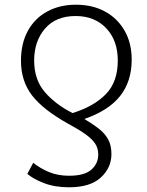

<svg xmlns="http://www.w3.org/2000/svg" viewBox="-20 -562 626 815"><path d="M302 -542Q373 -542 426 -513Q479 -484 509 -431.5Q539 -379 539 -309Q539 -216 489.5 -154Q440 -92 338 -57Q372 -37 398 -17Q424 3 438.5 28.5Q453 54 453 92Q453 150 408 191.5Q363 233 273 233Q212 233 166 215Q120 197 96 176L121 129Q151 153 188.5 168.5Q226 184 273 184Q339 184 368 158Q397 132 397 94Q397 68 384.5 48.5Q372 29 344.5 9Q317 -11 269 -37Q163 -96 116 -157Q69 -218 69 -304Q69 -378 98.5 -431.5Q128 -485 181 -513.5Q234 -542 302 -542ZM301 -494Q217 -494 171 -440.5Q125 -387 125 -305Q125 -224 170 -171.5Q215 -119 288 -82Q378 -110 429 -162Q480 -214 480 -305Q480 -390 431 -442Q382 -494 301 -494Z"/></svg>

Font: Noto Sans Light
Style: Regular
Weight: 300
Designer: Monotype Design Team
Foundry: Monotype Imaging Inc.
Version: Version 2.007